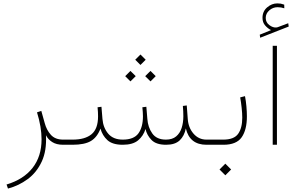

<svg xmlns="http://www.w3.org/2000/svg" viewBox="-20 -852 1739 1130"><path d="M351.6 0Q312 0 287.1 -16.1Q262.2 -32.2 250.5 -56.2Q255.4 35.2 225.6 99.1Q195.8 163.1 143.1 202.1Q90.3 241.2 26.9 257.8L18.6 233.9Q118.2 204.1 171.4 136.5Q224.6 68.8 224.6 -31.7Q224.6 -104.5 197.8 -190.9L223.1 -199.2L243.2 -127.4Q253.9 -86.9 279.3 -58.6Q304.7 -30.3 351.6 -30.3H381.3V0Z M806.6 -531.2 837.4 -500.5 806.6 -469.7 775.9 -500.5ZM865.7 -434.6 896.5 -403.8 865.7 -373 834.5 -403.8ZM747.6 -434.6 778.8 -403.8 747.6 -373 716.8 -403.8ZM957.5 0Q898.9 0 871.6 -28.3Q844.2 -56.6 836.4 -92.8Q823.7 -51.8 792.7 -25.9Q761.7 0 702.1 0Q642.1 0 612.3 -27.1Q582.5 -54.2 571.3 -95.2Q552.2 -44.4 515.1 -22.2Q478 0 406.7 0H361.8V-30.3H407.7Q480.5 -30.3 518.8 -62Q557.1 -93.8 557.1 -167.5Q557.1 -178.2 556.4 -192.4Q555.7 -206.5 554.2 -220.7L577.1 -223.6L583 -152.3Q586.9 -101.1 616.5 -65.7Q646 -30.3 702.6 -30.3Q768.1 -30.3 794.7 -67.1Q821.3 -104 821.3 -167.5Q821.3 -178.2 820.3 -192.4Q819.3 -206.5 817.9 -220.7L841.3 -223.6L847.2 -152.3Q850.6 -103 876.2 -66.7Q901.9 -30.3 956.5 -30.3Q994.1 -30.3 1016.6 -49.1Q1039.1 -67.9 1049.1 -99.1Q1059.1 -130.4 1059.1 -167.5Q1059.1 -195.8 1056.2 -228.5L1079.1 -231.4L1085 -152.3Q1088.4 -100.6 1118.9 -65.4Q1149.4 -30.3 1195.3 -30.3H1225.6V0H1195.3Q1096.2 0 1073.7 -96.2Q1064.9 -51.8 1037.6 -25.9Q1010.3 0 957.5 0Z M1205.6 -30.3H1293.9Q1357.4 -30.3 1381.6 -64.5Q1405.8 -98.6 1405.8 -159.7Q1405.8 -184.6 1402.3 -217Q1398.9 -249.5 1393.6 -278.8L1421.9 -286.1Q1427.2 -259.3 1430.2 -226.1Q1433.1 -192.9 1433.1 -167.5Q1433.1 -87.9 1402.3 -43.9Q1371.6 0 1294.9 0H1205.6ZM1306.2 111.3 1340.3 145.5 1306.2 179.7 1272 145.5Z M1575.2 -674.8Q1555.7 -684.6 1540.3 -702.4Q1524.9 -720.2 1524.9 -747.1Q1524.9 -785.2 1552.2 -808.6Q1579.6 -832 1611.8 -832Q1624.5 -832 1632.3 -830.6Q1640.1 -829.1 1652.8 -824.7L1653.3 -803.2Q1634.8 -809.6 1613.8 -809.6Q1585.9 -809.6 1564.9 -791Q1543.9 -772.5 1543.9 -746.6Q1543.9 -719.7 1565.7 -703.9Q1587.4 -688 1606.9 -690.4Q1613.3 -690.9 1620.6 -694.3L1676.3 -715.3L1679.2 -695.8L1511.2 -629.9L1508.8 -647.9ZM1609.9 -582.5V0H1585V-582.5Z"/></svg>

Font: Vazirmatn UI FD Thin
Style: Regular
Weight: 100
Designer: Saber Rastikerdar
Foundry: Saber Rastikerdar
Version: Version 33.003